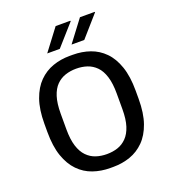

<svg xmlns="http://www.w3.org/2000/svg" viewBox="-158 -1007 1016 1135"><g transform="rotate(-20 349.5 -439.5)"><path d="M340 10Q283 10 232.5 -7.5Q182 -25 144 -64Q106 -103 84.5 -165Q63 -227 63 -317V-369Q63 -458 85 -520.5Q107 -583 145.5 -621.5Q184 -660 234 -677.5Q284 -695 340 -695H360Q418 -695 468 -677.5Q518 -660 556 -621.5Q594 -583 615.5 -520.5Q637 -458 637 -369V-317Q637 -227 615 -164.5Q593 -102 554.5 -63.5Q516 -25 466 -7.5Q416 10 360 10ZM350 -74Q387 -74 418.5 -84.5Q450 -95 474.5 -120Q499 -145 512.5 -187Q526 -229 526 -293V-391Q526 -455 512.5 -498Q499 -541 474.5 -565.5Q450 -590 418.5 -600.5Q387 -611 350 -611Q314 -611 282 -600.5Q250 -590 225.5 -565.5Q201 -541 187.5 -498.5Q174 -456 174 -392V-294Q174 -230 187.5 -187.5Q201 -145 225.5 -120Q250 -95 281.5 -84.5Q313 -74 350 -74ZM374 -754 476 -889H569L570 -886L454 -754ZM221 -754 323 -889H415L417 -886L300 -754Z"/></g></svg>

Font: Chivo Medium
Style: Regular
Weight: 400
Version: Version 2.002